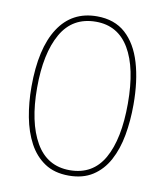

<svg xmlns="http://www.w3.org/2000/svg" viewBox="-82 -792 749 871"><g transform="rotate(10 292.0 -357.0)"><path d="M527 -358Q527 -283 515 -216.5Q503 -150 475.5 -99Q448 -48 403 -19Q358 10 293 10Q227 10 182 -20Q137 -50 109.5 -101.5Q82 -153 69.5 -219Q57 -285 57 -358Q57 -535 118.5 -629.5Q180 -724 295 -724Q376 -724 427 -678Q478 -632 502.5 -549.5Q527 -467 527 -358ZM83 -358Q83 -199 136 -107Q189 -15 293 -15Q399 -15 450 -105Q501 -195 501 -358Q501 -522 448.5 -610.5Q396 -699 295 -699Q187 -699 135 -607.5Q83 -516 83 -358Z"/></g></svg>

Font: Noto Sans Tamil Condensed Thin
Style: Regular
Weight: 100
Width: 3
Designer: Jelle Bosma - Monotype Design Team
Foundry: Monotype Imaging Inc.
Version: Version 2.004; ttfautohint (v1.8.4.7-5d5b)